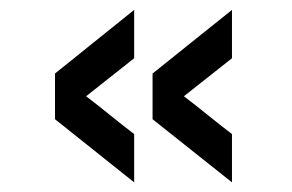

<svg xmlns="http://www.w3.org/2000/svg" viewBox="-20 -468 596 392"><path d="M92.3 -224.6V-317.9L253.9 -447.8V-349.1L155.8 -271.5Q180.2 -252.9 204.8 -232.9Q229.5 -212.9 253.9 -194.3V-95.7ZM291.5 -224.6V-317.9L453.6 -447.8V-349.1L355.5 -271.5Q379.9 -252.9 404.5 -232.9Q429.2 -212.9 453.6 -194.3V-95.7Z"/></svg>

Font: SolaimanLipi
Style: Bold
Weight: 700
Designer: Solaiman Karim
Foundry: Al Mamun Sumon
Version: Version 2.000